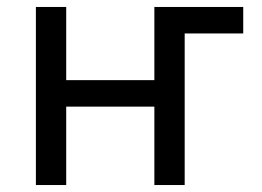

<svg xmlns="http://www.w3.org/2000/svg" viewBox="-20 -531 752 551"><path d="M476 -435V-511H678V-435ZM83 0V-511H170V-301H423V-511H510V0H423V-225H170V0Z"/></svg>

Font: Overpass
Style: Regular
Weight: 400
Designer: Delve Withrington, Dave Bailey, Thomas Jockin
Foundry: Delve Fonts LLC
Version: Version 4.000